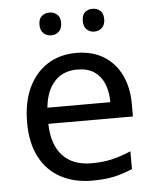

<svg xmlns="http://www.w3.org/2000/svg" viewBox="-53 -841 670 830"><g transform="rotate(-5 282.0 -426.0)"><path d="M292 -612Q361 -612 410.5 -582Q460 -552 486.5 -497.5Q513 -443 513 -370V-317H146Q148 -226 192.5 -178.5Q237 -131 317 -131Q368 -131 407.5 -140.5Q447 -150 489 -168V-91Q448 -73 408 -64.5Q368 -56 313 -56Q237 -56 178.5 -87Q120 -118 87.5 -179.5Q55 -241 55 -330Q55 -418 84.5 -481Q114 -544 167.5 -578Q221 -612 292 -612ZM291 -540Q228 -540 191.5 -499.5Q155 -459 148 -387H421Q421 -433 407 -467Q393 -501 364.5 -520.5Q336 -540 291 -540ZM145 -747Q145 -773 159 -784.5Q173 -796 192 -796Q211 -796 225 -784.5Q239 -773 239 -747Q239 -722 225 -709.5Q211 -697 192 -697Q173 -697 159 -709.5Q145 -722 145 -747ZM333 -747Q333 -773 346.5 -784.5Q360 -796 379 -796Q398 -796 412 -784.5Q426 -773 426 -747Q426 -722 412 -709.5Q398 -697 379 -697Q360 -697 346.5 -709.5Q333 -722 333 -747Z"/></g></svg>

Font: Noto Sans Malayalam UI
Style: Regular
Weight: 400
Designer: Jelle Bosma - Monotype Design Team
Foundry: Monotype Imaging Inc.
Version: Version 2.104